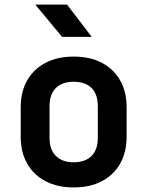

<svg xmlns="http://www.w3.org/2000/svg" viewBox="-20 -805 640 834"><path d="M300 9.2Q229.9 9.2 178.2 -17.7Q126.5 -44.6 98.2 -94.1Q70 -143.6 70 -210.8V-339.2Q70 -406.8 98.2 -456.1Q126.5 -505.4 178.2 -532.3Q229.9 -559.2 300 -559.2Q371.1 -559.2 422.3 -532.3Q473.5 -505.4 501.8 -456.1Q530 -406.8 530 -339.2V-210.8Q530 -143.6 501.8 -94.1Q473.5 -44.6 422.1 -17.7Q370.7 9.2 300 9.2ZM300 -100.1Q350.2 -100.1 377.6 -127.5Q404.9 -155 404.9 -206.7V-343.3Q404.9 -395.6 377.6 -422.8Q350.2 -449.9 300 -449.9Q250.8 -449.9 222.9 -422.8Q195.1 -395.6 195.1 -343.3V-206.7Q195.1 -155 222.9 -127.5Q250.8 -100.1 300 -100.1ZM249.4 -645 133.3 -785H271.3L378.4 -645Z"/></svg>

Font: Atlassian Mono
Style: Regular
Weight: 400
Monospace: yes
Designer: Philipp Nurullin, Konstantin Bulenkov
Foundry: Modifications by Atlassian Pty Ltd, manufactured by JetBrains
Version: Version 2.304